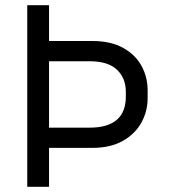

<svg xmlns="http://www.w3.org/2000/svg" viewBox="-20 -720 652 740"><path d="M85 0V-700H169V-562H335Q407 -562 454.5 -535.5Q502 -509 525.5 -466Q549 -423 549 -372V-342Q549 -291 525 -247.5Q501 -204 453.5 -177Q406 -150 335 -150H169V0ZM169 -228H325Q465 -228 465 -348V-366Q465 -419 430.5 -451.5Q396 -484 325 -484H169Z"/></svg>

Font: Space Mono
Style: Regular
Weight: 400
Monospace: yes
Designer: Colophon Foundry + Benjamin Critton
Foundry: Colophon Foundry & Benjamin Critton
Version: Version 1.003; ttfautohint (v1.8.4.7-5d5b)